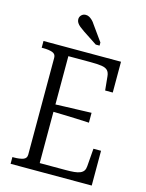

<svg xmlns="http://www.w3.org/2000/svg" viewBox="-133 -992 816 1072"><g transform="rotate(15 275.0 -456.0)"><path d="M505 -201V0H36V-39H46Q77 -39 97.5 -46Q118 -53 118 -75V-635Q118 -657 97.5 -664Q77 -671 46 -671H36V-710H484V-532H440L432 -612Q430 -634 419 -645.5Q408 -657 384 -660.5Q360 -664 320 -664H192V-46H341Q370 -46 391 -48Q412 -50 425.5 -56Q439 -62 445.5 -72Q452 -82 453 -98L461 -201ZM168 -384Q208 -386 246.5 -387Q285 -388 323 -389.5Q361 -391 399 -392V-335Q361 -337 323 -338.5Q285 -340 246.5 -341Q208 -342 168 -343ZM282 -872Q274 -885 265 -893.5Q256 -902 247 -907Q238 -912 227 -912Q212 -912 202 -902Q192 -892 192 -878Q192 -867 198 -857.5Q204 -848 215 -839Q226 -830 241 -820L323 -766H345V-784Z"/></g></svg>

Font: Roboto Serif 28pt Condensed Light
Style: Regular
Weight: 300
Width: 3
Designer: Greg Gazdowicz
Foundry: Commercial Type
Version: Version 1.008